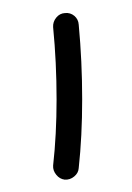

<svg xmlns="http://www.w3.org/2000/svg" viewBox="-20 -705 207 300"><path d="M81.1 -424.3Q73.2 -425.3 67.9 -431.9Q62.5 -438.5 63 -446.3Q68.4 -494.6 68.4 -549.8Q68.4 -607.4 63 -662.6Q62.5 -670.9 67.9 -677.5Q73.2 -684.1 81.5 -684.6Q89.8 -685.5 96.2 -680.2Q102.5 -674.8 103 -666.5Q108.4 -608.9 108.4 -549.8Q108.4 -492.2 103 -442.4Q102.5 -434.6 95.9 -429.2Q89.4 -423.8 81.1 -424.3Z"/></svg>

Font: Mikhak-DS2-FD Regular
Style: Regular
Weight: 400
Designer: Amin Abedi
Version: Version 3.4